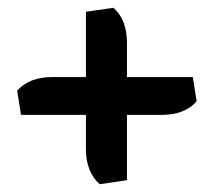

<svg xmlns="http://www.w3.org/2000/svg" viewBox="-20 -515 547 491"><path d="M304.7 -404.8V-317.9H473.1L482.9 -255.9Q452.6 -221.2 393.1 -221.2H304.7V-54.2L234.9 -43.9Q199.7 -75.7 199.7 -133.8V-221.2H33.7L23.9 -283.2Q54.7 -317.9 113.8 -317.9H199.7V-484.9L270 -495.1Q304.7 -464.8 304.7 -404.8Z"/></svg>

Font: Odor Mean Chey
Style: Regular
Weight: 400
Designer: Danh Hong
Version: Version 8.002; ttfautohint (v1.8.3)